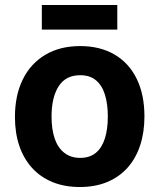

<svg xmlns="http://www.w3.org/2000/svg" viewBox="-20 -741 640 771"><path d="M300 10Q239 10 190.5 -10Q142 -30 108.5 -67Q75 -104 57.5 -155.5Q40 -207 40 -271Q40 -358 71.5 -422Q103 -486 162 -521Q221 -556 302 -556Q381 -556 439 -522.5Q497 -489 528.5 -425.5Q560 -362 560 -273Q560 -210 543 -158Q526 -106 493 -68.5Q460 -31 411.5 -10.5Q363 10 300 10ZM302 -107Q340 -107 364.5 -127Q389 -147 401 -184.5Q413 -222 413 -273Q413 -323 401.5 -360.5Q390 -398 365.5 -418.5Q341 -439 302 -439Q244 -439 215.5 -394.5Q187 -350 187 -273Q187 -222 199.5 -185Q212 -148 238 -127.5Q264 -107 302 -107ZM148 -622V-721H451V-622Z"/></svg>

Font: Noto Sans Mono
Style: Bold
Weight: 700
Designer: Monotype Design Team
Foundry: Monotype Imaging Inc.
Version: Version 2.014